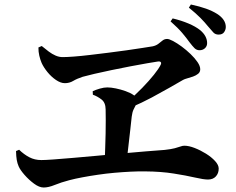

<svg xmlns="http://www.w3.org/2000/svg" viewBox="-20 -845 1040 847"><path d="M816.2 -658.4Q802.4 -677.7 783.9 -699.6Q765.3 -721.6 732.5 -750.6L741.7 -763.8Q779.4 -754.8 811 -741.5Q842.6 -728.3 863.3 -711.8Q893.7 -686 893.7 -654.9Q893.7 -641 884.1 -632.2Q874.4 -623.4 860.3 -623.4Q847.4 -623.4 838.1 -632.5Q828.9 -641.6 816.2 -658.4ZM897.6 -728.8Q883.3 -746.6 864.4 -765.8Q845.5 -785 813.2 -811.3L822.1 -825.2Q862 -816.5 889.4 -806.7Q916.7 -796.9 937.8 -783.7Q956.6 -771.8 966.4 -757.1Q976.1 -742.5 976.1 -726Q976.1 -713.9 968.6 -703.1Q961.2 -692.4 944.2 -692.4Q930 -692.4 921.2 -701.8Q912.4 -711.2 897.6 -728.8ZM149.5 -635.6 164.2 -642Q179.9 -628.8 195 -617.6Q210.1 -606.3 225.5 -599.7Q240.9 -593.1 256.4 -593.1Q274.7 -593.1 306.5 -595.5Q338.3 -597.9 377.4 -602.6Q416.6 -607.3 457.9 -612.4Q499.3 -617.6 537.7 -623Q576.1 -628.4 606.4 -633.2Q636.7 -638 653.9 -640.7Q668.9 -644.1 678.6 -651.7Q688.4 -659.2 697 -666.2Q705.7 -673.2 717.5 -673.2Q726 -673.2 743.4 -664.1Q760.8 -654.9 781.5 -639.7Q802.1 -624.5 820.8 -606.5Q839.6 -588.4 851.4 -571Q863.3 -553.6 863.3 -539.6Q863.3 -526.8 853.9 -519.4Q844.5 -511.9 831.6 -507.3Q818.6 -502.8 806.4 -499.5Q794.3 -496.2 788 -492.7Q761.7 -477.7 726.6 -457.5Q691.5 -437.4 649.1 -414.7Q606.7 -392.1 555.8 -370.1L543.4 -397.3Q577.5 -426.6 607.5 -457.4Q637.5 -488.3 659 -515.2Q680.5 -542.1 688.4 -558.4Q692.8 -566.8 689.2 -570.9Q685.6 -575 676.2 -573.6Q661.5 -571.4 628.7 -565.8Q595.8 -560.2 554.7 -552.3Q513.7 -544.5 472.2 -535.8Q430.7 -527.2 396.4 -519.2Q362.1 -511.2 344.6 -506.2Q319.1 -497.8 302.7 -487.9Q286.3 -478.1 266 -478.1Q247.9 -478.1 227.1 -492.1Q206.4 -506.1 189.5 -526.9Q172.6 -547.7 163.7 -567.2Q157.5 -581.8 153.4 -599.2Q149.3 -616.6 149.5 -635.6ZM388.9 -442.6Q402.1 -448.8 420.3 -454.1Q438.5 -459.4 453.2 -459.4Q469.7 -459.4 491.3 -454.9Q512.8 -450.5 534.2 -442.9Q555.6 -435.4 569.7 -425.3Q583.8 -415.3 584 -403.8Q584.6 -391.9 579.8 -383Q575.1 -374.1 569.4 -362.3Q563.6 -350.6 561.1 -330.8Q558.7 -305 554.7 -272.3Q550.8 -239.5 546.9 -204.3Q543.1 -169.1 538.9 -134.6L442 -132.4Q443 -161.4 444.1 -193.2Q445.3 -224.9 445.9 -255.5Q446.5 -286.1 446.5 -313.6Q446.5 -341.1 446 -362.2Q445.7 -392.4 427.8 -406.2Q409.8 -420.1 389.7 -427.2ZM50.7 -178.6 64.4 -184.4Q85.7 -163.7 109.4 -151.3Q133.1 -138.9 162.4 -138.9Q178.7 -138.9 214.9 -141.5Q251.1 -144.1 301 -148.4Q350.9 -152.7 406.8 -157.8Q462.6 -163 518.2 -168.1Q573.7 -173.2 622.8 -177.2Q671.9 -181.2 706.7 -183.7Q735.2 -186.9 751.1 -191.1Q766.9 -195.3 776.1 -198.7Q785.3 -202.2 793.2 -202.2Q813.1 -202.2 838.7 -192.2Q864.4 -182.2 888.7 -167.1Q913 -151.9 928.9 -134.5Q944.8 -117 944.8 -101.4Q944.8 -80.4 932.2 -66.7Q919.6 -53 897.7 -53Q878.2 -53 839.7 -61.9Q801.2 -70.8 746 -79.5Q690.9 -88.3 621.6 -88.9Q591.5 -89.4 556.3 -87.7Q521 -85.9 484.3 -82.7Q447.6 -79.4 411.8 -74.1Q375.9 -68.9 343.6 -62.8Q311.3 -56.8 285.6 -50Q249.6 -40.6 221.8 -29.2Q194 -17.8 172.6 -17.8Q153.1 -17.8 130 -34.9Q106.9 -52 88 -73.7Q69 -95.5 62.3 -111.1Q56.5 -124.4 53.9 -139.5Q51.3 -154.5 50.7 -178.6Z"/></svg>

Font: Early Summer Mincho VF
Style: Regular
Weight: 250
Designer: GuiWonder
Version: Version 1.002